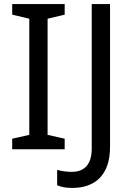

<svg xmlns="http://www.w3.org/2000/svg" viewBox="-20 -734 652 944"><path d="M298 0V-52L214 -71V-642L298 -662V-714H40V-662L124 -642V-71L40 -52V0ZM335 190C447 190 521 127 521 -11V-714H431V-4C431 87 383 111 333 111C306 111 282 107 261 101V177C279 185 303 190 335 190Z"/></svg>

Font: Noto Sans Mro
Style: Regular
Weight: 400
Designer: Monotype Design Team
Foundry: Monotype Imaging Inc.
Version: Version 2.001